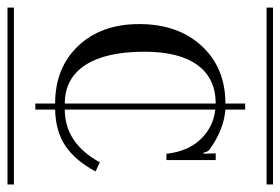

<svg xmlns="http://www.w3.org/2000/svg" viewBox="-147 -610 748 512"><g transform="rotate(90 227.0 -354.0)"><path d="M-8.8 -708H462.9V-690.9H-8.8ZM-8.8 -17.1H462.9V0H-8.8ZM247.1 -152.8V-555.2Q180.2 -555.2 144.5 -506.6Q108.9 -458 108.9 -365.2Q108.9 -262.2 144.5 -207.5Q180.2 -152.8 247.1 -152.8ZM247.1 -581.1V-633.8H263.2V-581.1Q317.4 -576.7 369.1 -539.1Q376.5 -533.7 377.9 -522.9H380.9L379.9 -555.2H397.9V-423.8H380.9V-425.8Q374 -482.4 341.8 -515.6Q309.6 -548.8 263.2 -554.2V-152.8Q352.5 -152.8 403.8 -246.1L428.2 -234.9Q399.4 -181.2 360.6 -154.8Q321.8 -128.4 263.2 -127V-74.2H247.1V-127Q151.9 -127 93.5 -188.5Q35.2 -250 35.2 -351.1Q35.2 -454.6 93.5 -517.8Q151.9 -581.1 247.1 -581.1Z"/></g></svg>

Font: FoglihtenFr02
Style: Regular
Weight: 500
Version: Version 0.68